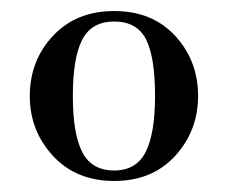

<svg xmlns="http://www.w3.org/2000/svg" viewBox="-20 -726 413 348"><path d="M34 -552Q34 -616 76 -661Q118 -706 187 -706Q256 -706 297.5 -661Q339 -616 339 -552Q339 -489 297.5 -443.5Q256 -398 187 -398Q118 -398 76 -443.5Q34 -489 34 -552ZM187 -417Q227 -417 244 -450.5Q261 -484 261 -552Q261 -623 244.5 -655Q228 -687 187 -687Q146 -687 129 -654Q112 -621 112 -552Q112 -484 129 -450.5Q146 -417 187 -417Z"/></svg>

Font: Justus
Style: Roman
Weight: 500
Version: Version 001.001